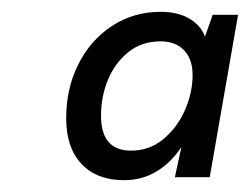

<svg xmlns="http://www.w3.org/2000/svg" viewBox="-20 -770 423 325"><path d="M335 -470H276L287 -521Q269 -494 244.5 -479.5Q220 -465 190 -465Q144 -465 118 -492.5Q92 -520 92 -570Q92 -620 112.5 -661Q133 -702 169.5 -726Q206 -750 252 -750Q281 -750 300.5 -738.5Q320 -727 327 -708L340 -745H383ZM252 -700Q220 -700 197.5 -682Q175 -664 163 -635.5Q151 -607 151 -574Q151 -515 202 -515Q233 -515 256.5 -534.5Q280 -554 293 -583.5Q306 -613 306 -643Q306 -670 291.5 -685Q277 -700 252 -700Z"/></svg>

Font: Livvic
Style: Italic
Weight: 400
Italic angle: -10°
Designer: Jacques Le Bailly, Baron von Fonthausen
Version: Version 1.001; ttfautohint (v1.8.2)